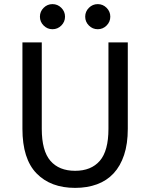

<svg xmlns="http://www.w3.org/2000/svg" viewBox="-20 -906 730 933"><path d="M345 7Q226 7 157.5 -63.5Q89 -134 89 -280V-700H183V-280Q183 -173 225 -124.5Q267 -76 345 -76Q423 -76 465 -124.5Q507 -173 507 -280V-700H601V-280Q601 -207 583 -153Q565 -99 532 -63.5Q499 -28 451.5 -10.5Q404 7 345 7ZM235 -764Q210 -764 192 -782Q174 -800 174 -825Q174 -850 192 -868Q210 -886 235 -886Q260 -886 278 -868Q296 -850 296 -825Q296 -800 278 -782Q260 -764 235 -764ZM455 -764Q430 -764 412 -782Q394 -800 394 -825Q394 -850 412 -868Q430 -886 455 -886Q480 -886 498 -868Q516 -850 516 -825Q516 -800 498 -782Q480 -764 455 -764Z"/></svg>

Font: Golos UI
Style: Regular
Weight: 400
Designer: A.Korolkova, Vitaly Kuzmin
Foundry: ParaType Ltd
Version: Version 2.000